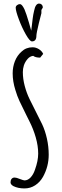

<svg xmlns="http://www.w3.org/2000/svg" viewBox="-20 -1034 347 1076"><path d="M55 9Q39 0 39 -12Q39 -24 45 -31.5Q51 -39 62 -39Q72 -39 91 -31Q112 -23 117 -23Q136 -23 151.5 -39.5Q167 -56 176 -83Q194 -133 194 -173Q194 -216 180.5 -263.5Q167 -311 144 -356L128 -388Q103 -438 89.5 -467Q76 -496 66 -530Q51 -578 51 -623Q51 -659 63.5 -691Q76 -723 101 -745Q126 -769 163 -769Q181 -769 198 -758.5Q215 -748 222 -732L205 -711Q179 -711 166 -721Q148 -719 134.5 -703.5Q121 -688 114 -668Q108 -649 108 -630Q108 -592 118.5 -552.5Q129 -513 146 -478L216 -338Q233 -302 243 -257Q253 -212 253 -167Q253 -101 221 -43Q204 -13 177 4.5Q150 22 117 22Q81 22 55 9ZM68 -991Q68 -999 75.5 -1005Q83 -1011 92 -1011Q103 -1011 117 -982Q127 -959 142 -908L155 -862Q158 -886 159 -895Q160 -904 163 -928.5Q166 -953 171 -973Q179 -1014 199 -1014Q208 -1014 214 -1008Q220 -1002 220 -993Q220 -990 216 -985L212 -978V-960L198 -905Q184 -847 184 -834Q184 -802 159 -802Q147 -802 125 -840.5Q103 -879 85.5 -926Q68 -973 68 -991Z"/></svg>

Font: Amatic SC
Style: Bold
Weight: 700
Designer: Multiple Designers
Foundry: Vernon Adams
Version: Version 2.505